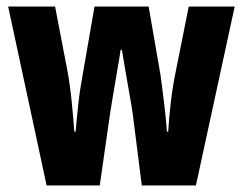

<svg xmlns="http://www.w3.org/2000/svg" viewBox="-20 -569 745 589"><path d="M387 -221Q384 -242 377.5 -278.5Q371 -315 364.5 -353Q358 -391 354 -416H350Q346 -388 339 -349Q332 -310 326.5 -275Q321 -240 318 -223L286 0H123L5 -549H149L186 -356Q194 -315 199.5 -261.5Q205 -208 208 -165H212Q215 -201 220 -247.5Q225 -294 234 -342L270 -549H436L472 -341Q478 -298 484 -247.5Q490 -197 492 -165H496Q498 -201 503.5 -250.5Q509 -300 518 -344L559 -549H700L581 0H415Z"/></svg>

Font: Noto Sans Gurmukhi ExtraCondensed ExtraBold
Style: Regular
Weight: 800
Width: 2
Designer: Jelle Bosma - Monotype Design Team
Foundry: Monotype Imaging Inc.
Version: Version 2.004; ttfautohint (v1.8.4.7-5d5b)